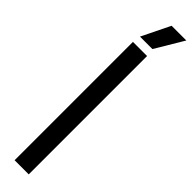

<svg xmlns="http://www.w3.org/2000/svg" viewBox="-346 -961 927 927"><g transform="rotate(45 118.0 -497.5)"><path d="M59 0V-808H155.5V0ZM65 -850 136 -995H236.5L150 -850Z"/></g></svg>

Font: Encode Sans Cnd Md
Style: Regular
Weight: 500
Width: 3
Designer: Multiple Designers
Foundry: Impallari Type
Version: Version 3.002; ttfautohint (v1.8.3) -l 8 -r 50 -G 200 -x 14 